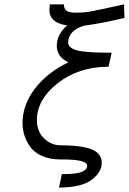

<svg xmlns="http://www.w3.org/2000/svg" viewBox="-20 -730 590 879"><path d="M83 -166Q83 -249 138.9 -323Q194.8 -397 293 -444.8Q239.7 -469.7 240 -520.8Q240.2 -571.8 287.1 -613.8Q206.1 -625 206.1 -685.1Q206.1 -691.9 208 -710H272.9Q272 -691.9 283.4 -681.9Q294.9 -671.9 328.1 -671.9Q345.2 -671.9 363.5 -673.3Q381.8 -674.8 407 -679.9Q432.1 -685.1 446.5 -688Q460.9 -690.9 497.1 -699Q533.2 -707 547.9 -710L549.8 -647.9Q450.7 -624 367.2 -612.8Q329.1 -603 310.5 -582Q292 -561 292 -536.1Q292 -511.2 330.6 -500Q369.1 -488.8 481.9 -488.8H491.2L477.1 -424.8Q338.9 -423.8 243.9 -348.9Q148.9 -273.9 148.9 -180.2Q148.9 -132.3 176.5 -102.1Q204.1 -71.8 241.2 -65.9Q248 -64.9 275.6 -64.5Q303.2 -64 329.1 -61.5Q355 -59.1 383.1 -52Q411.1 -44.9 428.5 -28.1Q445.8 -11.2 445.8 15.1Q445.8 58.1 399.9 93Q354 127.9 250 128.9L263.2 66.9H275.9Q378.9 66.9 378.9 28.8Q378.9 0 267.1 0H255.9Q207 0 170.9 -16.6Q134.8 -33.2 116.9 -59.6Q99.1 -85.9 91.1 -112.5Q83 -139.2 83 -166Z"/></svg>

Font: CMU Bright
Style: Oblique
Weight: 500
Italic angle: -12°
Version: Version 0.7.0